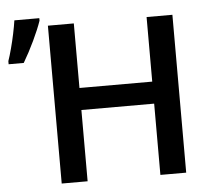

<svg xmlns="http://www.w3.org/2000/svg" viewBox="-53 -808 955 865"><g transform="rotate(-5 424.5 -375.5)"><path d="M754.4 0H637.7V-322.3H308.6V0H191.4V-713.9H308.6V-421.9H637.7V-713.9H754.4ZM0 -556.2V-570.3Q8.3 -594.2 16.8 -626.5Q25.4 -658.7 32.2 -691.4Q39.1 -724.1 43 -751H155.8V-739.7Q143.1 -702.6 118.9 -651.6Q94.7 -600.6 68.4 -556.2Z"/></g></svg>

Font: Open Sans SemiBold
Style: Regular
Weight: 600
Designer: Monotype Design Team
Foundry: Monotype Imaging Inc.
Version: Version 3.003; ttfautohint (v1.8.4)